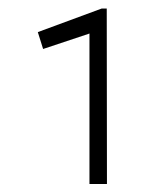

<svg xmlns="http://www.w3.org/2000/svg" viewBox="-20 -873 369 461"><path d="M194.8 -792.5 83.5 -755.4 70.8 -795.9 224.1 -852.5H236.3L236.8 -431.2H194.8Z"/></svg>

Font: Selawik Light
Style: Regular
Weight: 300
Designer: Aaron Bell
Foundry: Microsoft Corporation
Version: Version 1.01